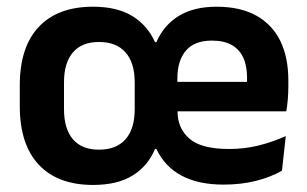

<svg xmlns="http://www.w3.org/2000/svg" viewBox="-20 -524 893 558"><path d="M250.5 13.5Q148 13.5 92.8 -45.2Q37.5 -104 37.5 -215.5V-276Q37.5 -387.5 92.8 -446Q148 -504.5 250.5 -504.5Q320.5 -504.5 364.8 -477.2Q409 -450 430.5 -401.5H434.5Q456 -451 499.8 -477.8Q543.5 -504.5 609 -504.5Q678.5 -504.5 725 -478.5Q771.5 -452.5 794.8 -404.8Q818 -357 818 -290.5V-273Q818 -255 816.5 -236.2Q815 -217.5 812 -200.5H696Q697 -229 697.5 -253.8Q698 -278.5 698 -297.5Q698 -332.5 687 -356.5Q676 -380.5 653.5 -393.2Q631 -406 596 -406Q545 -406 520.2 -376.8Q495.5 -347.5 495.5 -296V-249.5L496 -235.5V-200.5Q496 -151 530.5 -121Q565 -91 646 -91Q690.5 -91 731.8 -101.2Q773 -111.5 810.5 -128.5L799.5 -28Q767.5 -9.5 724.5 1.5Q681.5 12.5 629.5 12.5Q556.5 12.5 507.8 -13.5Q459 -39.5 434.5 -91H430.5Q409.5 -41 365.2 -13.8Q321 13.5 250.5 13.5ZM439.5 -200.5V-286H786V-200.5ZM267.5 -89Q318 -89 344.8 -119.2Q371.5 -149.5 371.5 -207V-284.5Q371.5 -341.5 344.8 -371.8Q318 -402 267.5 -402Q218 -402 192 -371.8Q166 -341.5 166 -284.5V-207Q166 -149.5 192 -119.2Q218 -89 267.5 -89Z"/></svg>

Font: Anek Gujarati Medium SemiBold
Style: Regular
Weight: 600
Version: Version 1.003